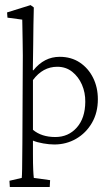

<svg xmlns="http://www.w3.org/2000/svg" viewBox="-20 -562 440 754"><path d="M18.6 172.4 17.1 147.9 65.4 136.7Q66.4 129.4 66.9 100.6Q67.4 71.8 67.9 -0.5L69.3 -285.2Q69.8 -311.5 69.6 -344Q69.3 -376.5 68.8 -407.2Q68.4 -438 67.9 -459.5Q67.4 -481 67.4 -484.9L9.3 -492.7L7.8 -513.2L100.1 -542L112.8 -532.7Q111.8 -499 111.3 -464.6Q110.8 -430.2 110.4 -387.7Q109.9 -345.2 108.9 -286.6L110.8 -285.6Q153.3 -338.9 214.4 -338.9Q259.8 -338.9 293.5 -316.4Q327.1 -293.9 345.7 -256.3Q364.3 -218.8 364.3 -172.4Q364.3 -119.6 341.1 -79.6Q317.9 -39.6 279.1 -17.1Q240.2 5.4 193.4 5.4Q173.3 5.4 149.7 1.2Q126 -2.9 109.4 -9.8V42Q109.4 83.5 110.4 104Q111.3 124.5 112.8 136.7L176.8 145.5L175.3 172.4ZM197.3 -23.9Q248.5 -23.9 281.5 -61Q314.5 -98.1 314.9 -162.1Q315.4 -198.2 301.8 -229.5Q288.1 -260.7 263.4 -280.3Q238.8 -299.8 205.1 -299.8Q147.9 -299.8 109.4 -247.6V-52.2Q143.1 -23.9 197.3 -23.9Z"/></svg>

Font: Lateef ExtraLight
Style: Regular
Weight: 200
Designer: SIL International
Foundry: SIL International
Version: Version 4.200